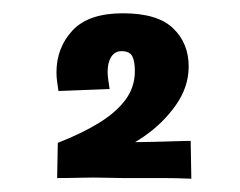

<svg xmlns="http://www.w3.org/2000/svg" viewBox="-20 -825 361 289"><path d="M138 -589 67 -610Q103 -624 129 -640Q155 -656 169 -675Q183 -694 183 -718Q183 -733 179 -740.5Q175 -748 163 -748Q153 -748 147.5 -739.5Q142 -731 142 -717Q142 -711 143 -704.5Q144 -698 145 -691L68 -688Q67 -695 66 -702Q65 -709 65 -716Q65 -753 89 -779Q113 -805 165 -805Q217 -805 240.5 -782.5Q264 -760 264 -725Q264 -694 244.5 -666.5Q225 -639 196.5 -619.5Q168 -600 138 -589ZM66 -557 67 -610Q71 -610 84 -610Q97 -610 113 -610.5Q129 -611 144 -611Q159 -611 169 -611Q192 -611 212 -611.5Q232 -612 247 -612.5Q262 -613 267 -613L268 -556Q245 -557 227 -557Q209 -557 194 -557Q179 -557 164 -557Q153 -557 137 -557.5Q121 -558 103 -557.5Q85 -557 66 -557Z"/></svg>

Font: Truculenta ExtraBold
Style: Regular
Weight: 800
Version: Version 1.002